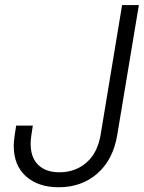

<svg xmlns="http://www.w3.org/2000/svg" viewBox="-20 -748 583 777"><path d="M217.3 9.8Q135.3 9.8 85.4 -34.2Q35.6 -78.1 35.6 -158.7Q35.6 -165.5 36.4 -174.3Q37.1 -183.1 39.1 -198.5Q41 -213.9 45.4 -239.7H112.8Q108.9 -214.8 106.9 -200.9Q105 -187 104.5 -179.4Q104 -171.9 104 -166Q104 -110.8 134.5 -80.8Q165 -50.8 220.7 -50.8Q284.7 -50.8 329.8 -90.1Q375 -129.4 387.2 -202.6L474.1 -727.5H542L454.6 -202.6Q438 -102.1 374.3 -46.1Q310.5 9.8 217.3 9.8Z"/></svg>

Font: Inter 24pt Light
Style: Italic
Weight: 300
Italic angle: -9.3988°
Designer: Rasmus Andersson
Foundry: rsms
Version: Version 4.001;git-66647c0bb